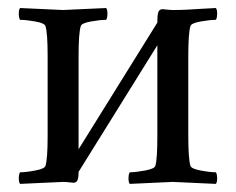

<svg xmlns="http://www.w3.org/2000/svg" viewBox="-20 -453 584 476"><path d="M29.8 2.9Q26.4 -1 26.6 -11.5Q26.9 -22 29.8 -25.9Q44.4 -25.9 67.6 -30.3Q90.8 -34.7 92.8 -42Q98.1 -59.6 98.1 -116.2V-314Q98.1 -370.6 92.8 -388.2Q90.8 -395.5 67.9 -399.7Q44.9 -403.8 29.8 -403.8Q26.9 -407.7 26.6 -418.5Q26.4 -429.2 29.8 -433.1Q132.3 -428.2 136.2 -428.2Q140.6 -428.2 243.2 -433.1Q246.6 -429.2 246.3 -418.5Q246.1 -407.7 243.2 -403.8Q228 -403.8 205.1 -399.7Q182.1 -395.5 180.2 -388.2Q174.8 -370.6 174.8 -314V-83L370.1 -397Q370.1 -418.9 373 -423.8Q375.5 -430.2 382.8 -430.2Q386.2 -430.2 394 -429.2Q401.9 -428.2 409.2 -428.2Q426.8 -428.2 442.9 -429Q459 -429.7 480 -431.2Q501 -432.6 515.1 -433.1Q518.6 -429.2 518.3 -418.5Q518.1 -407.7 515.1 -403.8Q500 -403.8 477.1 -399.7Q454.1 -395.5 452.1 -388.2Q446.8 -370.6 446.8 -314V-116.2Q446.8 -59.6 452.1 -42Q454.1 -34.7 477.3 -30.3Q500.5 -25.9 515.1 -25.9Q518.1 -22 518.3 -11.5Q518.6 -1 515.1 2.9Q412.6 -2 408.2 -2Q404.3 -2 301.8 2.9Q298.3 -1 298.6 -11.5Q298.8 -22 301.8 -25.9Q316.4 -25.9 339.8 -30.3Q363.3 -34.7 365.2 -42Q370.1 -58.1 370.1 -116.2V-340.8L174.8 -26.9Q174.8 -11.7 171.9 -5.9Q169.4 0 162.1 0Q158.7 0 151.1 -1Q143.6 -2 136.2 -2Q132.3 -2 29.8 2.9Z"/></svg>

Font: Crimson
Style: Roman
Weight: 400
Version: Version 0.8